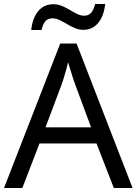

<svg xmlns="http://www.w3.org/2000/svg" viewBox="-20 -933 679 953"><path d="M545 0 459 -221H176L91 0H0L279 -717H360L638 0ZM352 -517Q349 -525 342 -546Q335 -567 328.5 -589.5Q322 -612 318 -624Q313 -604 307.5 -583.5Q302 -563 296.5 -546Q291 -529 287 -517L206 -301H432ZM135 -784Q141 -843 169.5 -877.5Q198 -912 245 -912Q267 -912 287.5 -903.5Q308 -895 327 -883.5Q346 -872 363.5 -863.5Q381 -855 397 -855Q420 -855 432.5 -869.5Q445 -884 452 -913H502Q496 -855 468 -820Q440 -785 393 -785Q372 -785 352 -793.5Q332 -802 312.5 -813.5Q293 -825 275.5 -833.5Q258 -842 241 -842Q217 -842 205 -827.5Q193 -813 186 -784Z"/></svg>

Font: Noto Sans Canadian Aboriginal
Style: Regular
Weight: 400
Designer: Monotype Design Team, Typotheque's Kevin King
Foundry: Monotype Imaging Inc.
Version: Version 2.002